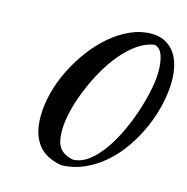

<svg xmlns="http://www.w3.org/2000/svg" viewBox="-112 -844 962 987"><g transform="rotate(15 369.0 -350.5)"><path d="M298 36Q262 29 231.5 14.5Q201 0 179.5 -25.5Q158 -51 145.5 -88.5Q133 -126 133 -180Q133 -241 150 -306Q167 -371 197.5 -432.5Q228 -494 269.5 -549.5Q311 -605 360 -646.5Q409 -688 463.5 -712.5Q518 -737 574 -737Q616 -737 646.5 -721.5Q677 -706 697.5 -678.5Q718 -651 728 -612.5Q738 -574 738 -529Q738 -470 723.5 -405Q709 -340 682 -278Q655 -216 616.5 -159.5Q578 -103 529 -60Q480 -17 422 9Q364 35 298 36ZM258 -139Q258 -71 282 -43Q306 -15 352 -7Q397 -9 437.5 -41Q478 -73 512 -122.5Q546 -172 573.5 -232.5Q601 -293 620 -353Q639 -413 649 -466.5Q659 -520 659 -555Q659 -610 646.5 -644.5Q634 -679 605 -686Q559 -680 515.5 -649.5Q472 -619 433.5 -573Q395 -527 363 -469.5Q331 -412 307.5 -353Q284 -294 271 -238Q258 -182 258 -139Z"/></g></svg>

Font: Kaushan Script
Style: Regular
Weight: 400
Designer: Pablo Impallari
Foundry: Pablo Impallari
Version: Version 1.002